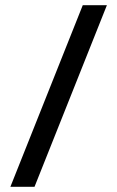

<svg xmlns="http://www.w3.org/2000/svg" viewBox="-20 -720 452 740"><path d="M20 0 299 -700H392L113 0Z"/></svg>

Font: Odibee Sans
Style: Regular
Weight: 400
Designer: James Barnard - Barnard Co. Limited
Version: Version 2.001; ttfautohint (v1.8.3)